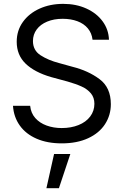

<svg xmlns="http://www.w3.org/2000/svg" viewBox="-20 -737 647 1004"><path d="M307.6 -638.7Q261.7 -638.7 226.6 -624Q191.4 -609.4 171.9 -583Q152.3 -556.6 152.3 -522.5Q152.3 -473.6 192.4 -447.8Q232.4 -421.9 289.1 -407.2L359.4 -387.7Q441.4 -367.2 500.5 -323.2Q559.6 -279.3 559.6 -192.4Q559.6 -134.8 529.3 -87.9Q499 -41 440.9 -14.2Q382.8 12.7 302.7 12.7Q227.5 12.7 171.4 -11.7Q115.2 -36.1 83.5 -80.6Q51.8 -125 47.9 -183.6H137.7Q141.6 -145.5 164.6 -119.6Q187.5 -93.8 223.6 -80.6Q259.8 -67.4 302.7 -67.4Q351.6 -67.4 390.6 -83Q429.7 -98.6 451.7 -127.9Q473.6 -157.2 473.6 -194.3Q473.6 -226.6 455.6 -248.5Q437.5 -270.5 407.7 -284.2Q377.9 -297.9 334 -310.5L247.1 -334Q160.2 -359.4 113.8 -404.3Q67.4 -449.2 67.4 -518.6Q67.4 -577.1 99.6 -622.1Q131.8 -667 187 -691.9Q242.2 -716.8 310.5 -716.8Q377.9 -716.8 431.6 -692.4Q485.4 -668 516.6 -625.5Q547.9 -583 549.8 -529.3H463.9Q460 -563.5 439.5 -588.4Q418.9 -613.3 384.8 -626Q350.6 -638.7 307.6 -638.7ZM262.7 68.4H347.7L288.1 247.1H222.7Z"/></svg>

Font: WEMIX Pretendard Variable
Style: Regular
Weight: 400
Designer: Base glyphs from Inter by Rasmus Andersson; Hangeul glyphs from Noto Sans CJK(Source Han Sans) by Jang Soo-young and Kan
Foundry: Kil Hyung-jin
Version: Version 1.000;Glyphs 3.2 (3208)